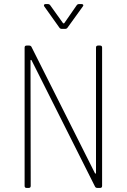

<svg xmlns="http://www.w3.org/2000/svg" viewBox="-20 -924 622 944"><path d="M462 -700H472Q482 -700 482 -690V-10Q482 0 472 0H459Q450 0 447 -7L135 -628Q133 -630 131.5 -629.5Q130 -629 130 -626L131 -10Q131 0 121 0H111Q101 0 101 -10V-690Q101 -700 111 -700H123Q132 -700 135 -693L447 -72Q449 -70 450.5 -70.5Q452 -71 452 -74V-690Q452 -700 462 -700ZM196 -898Q196 -900 198 -902Q200 -904 204 -904H215Q223 -904 227 -898L290 -810Q291 -809 293 -809Q295 -809 296 -810L357 -898Q361 -904 369 -904H381Q387 -904 389 -900.5Q391 -897 387 -892L312 -788Q308 -782 300 -782H284Q276 -782 272 -788L198 -892Q196 -894 196 -898Z"/></svg>

Font: Barlow Semi Condensed Thin
Style: Regular
Weight: 250
Width: 4
Designer: Jeremy Tribby
Foundry: Tribby Type
Version: Version 1.408